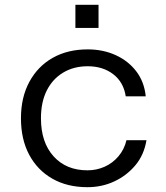

<svg xmlns="http://www.w3.org/2000/svg" viewBox="-20 -765 690 797"><path d="M343 12Q259 12 197 -23.5Q135 -59 101 -123Q67 -187 67 -274Q67 -361 102 -425.5Q137 -490 199 -525Q261 -560 344 -560Q408 -560 460.5 -536Q513 -512 546 -468.5Q579 -425 585 -365H502Q493 -424 450 -457Q407 -490 344 -490Q286 -490 242 -463.5Q198 -437 174 -389Q150 -341 150 -274Q150 -174 202.5 -116Q255 -58 343 -58Q381 -58 414.5 -73Q448 -88 472 -116.5Q496 -145 505 -183H588Q578 -122 542 -79Q506 -36 454.5 -12Q403 12 343 12ZM293 -649V-745H389V-649Z"/></svg>

Font: Azeret Mono Thin Light
Style: Regular
Weight: 300
Version: Version 1.002